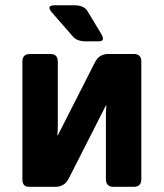

<svg xmlns="http://www.w3.org/2000/svg" viewBox="-20 -721 632 741"><path d="M181.2 -671.9Q155.8 -700.7 191.9 -700.7H266.1Q304.2 -700.7 317.9 -677.7L370.6 -590.3Q388.2 -561.5 360.4 -561.5H311Q277.3 -561.5 261.7 -579.6ZM91.3 0Q66.4 0 66.4 -29.3V-483.4Q66.4 -512.7 95.7 -512.7H173.8Q203.1 -512.7 203.1 -483.4V-237.8Q203.1 -218.3 201.2 -198.7H203.1L346.7 -481Q362.8 -512.7 397.9 -512.7H496.1Q525.4 -512.7 525.4 -483.4V-29.3Q525.4 0 496.1 0H418Q388.7 0 388.7 -29.3V-274.9Q388.7 -294.9 390.6 -314H388.7L245.1 -31.7Q229 0 193.8 0Z"/></svg>

Font: Istok Web
Style: Bold
Weight: 700
Designer: Andrey V. Panov
Foundry: Andrey V. Panov
Version: Version 1.0.2g